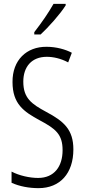

<svg xmlns="http://www.w3.org/2000/svg" viewBox="-20 -967 441 997"><path d="M321 -939V-947H258C230 -898 199 -853 158 -800V-788H191C231 -825 292 -893 321 -939ZM361 -191C361 -294 312 -337 220 -386C144 -427 101 -457 101 -543C101 -621 145 -672 223 -672C255 -672 295 -664 334 -643L353 -693C321 -710 273 -724 222 -724C118 -725 44 -655 45 -541C45 -427 104 -387 185 -343C270 -298 305 -269 305 -187C305 -103 262 -43 178 -43C134 -43 80 -55 40 -76V-18C81 1 132 10 180 10C292 10 361 -67 361 -191Z"/></svg>

Font: Noto Sans Devanagari UI ExtraCondensed Light
Style: Regular
Weight: 300
Width: 2
Designer: Jelle Bosma - Monotype Design Team
Foundry: Monotype Imaging Inc.
Version: Version 2.004